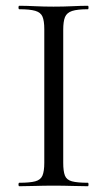

<svg xmlns="http://www.w3.org/2000/svg" viewBox="-20 -645 372 665"><path d="M199 -81Q199 -52 204.8 -37Q210.6 -22 229.2 -17Q247.8 -12 284.4 -12Q286.6 -12 286.6 -6Q286.6 0 284.4 0Q259.9 0 230.4 -1Q200.9 -2 165.2 -2Q131.5 -2 101.4 -1Q71.3 0 46.8 0Q44 0 44 -6Q44 -12 46.9 -12Q83.4 -12 102.1 -17Q120.8 -22 127.1 -37Q133.4 -52 133.4 -81V-544Q133.4 -573 127.1 -587.5Q120.9 -602 102.1 -607.5Q83.4 -613 46.8 -613Q44 -613 44 -619Q44 -625 46.8 -625Q71.3 -625 101.4 -623.5Q131.5 -622 165.2 -622Q200.9 -622 230.9 -623.5Q261 -625 284.4 -625Q286.6 -625 286.6 -619Q286.6 -613 284.4 -613Q247.9 -613 229.7 -607Q211.5 -601 205.2 -586Q199 -571 199 -542Z"/></svg>

Font: Cormorant Light
Style: Regular
Weight: 300
Designer: Christian Thalmann (Catharsis Fonts)
Foundry: Catharsis Fonts
Version: Version 4.000